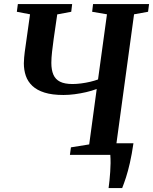

<svg xmlns="http://www.w3.org/2000/svg" viewBox="-20 -763 754 946"><path d="M515 163.5Q517.5 146.5 519.5 126Q521.5 105.5 523 84Q524.5 62.5 524.8 41Q525 19.5 523.5 0L482 -57H637.5Q629.5 -2 620 39.5Q610.5 81 600.8 111Q591 141 582 163.5ZM324.5 0 329.5 -37 419.5 -51.5 456.5 -324.5Q432.5 -315.5 404.5 -309Q376.5 -302.5 348 -298.8Q319.5 -295 292.5 -295Q237 -295 199.5 -306.8Q162 -318.5 139.5 -339.8Q117 -361 107.2 -389.5Q97.5 -418 97.5 -451Q97.5 -465 99 -479.8Q100.5 -494.5 102 -507.5L128 -692.5L63 -705L68 -743H335.5L331 -705L262 -692L244.5 -571.5Q240 -538.5 236.5 -508Q233 -477.5 233 -453Q233 -418.5 243 -395.2Q253 -372 275.8 -360.5Q298.5 -349 337.5 -349Q357 -349 380 -352Q403 -355 425 -360.2Q447 -365.5 463 -371.5L507 -692.5L434 -705L438.5 -743H714.5L709.5 -705L640.5 -692.5L553 -51.5L623.5 -37L619.5 0Z"/></svg>

Font: Merriweather 60pt SemiBold
Style: Italic
Weight: 600
Italic angle: -7.8°
Version: Version 2.101